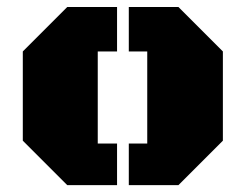

<svg xmlns="http://www.w3.org/2000/svg" viewBox="-20 -539 715 559"><path d="M628.9 -129.4 499.5 0H355V-121.1H408.7V-389.2H355V-518.6H499.5L628.9 -389.2ZM264.6 -121.1H320.8V0H175.8L46.4 -129.4V-389.2L175.8 -518.6H320.8V-389.2H264.6Z"/></svg>

Font: Black Ops One
Style: Regular
Weight: 400
Designer: James Grieshaber
Foundry: James Grieshaber
Version: Version 1.002